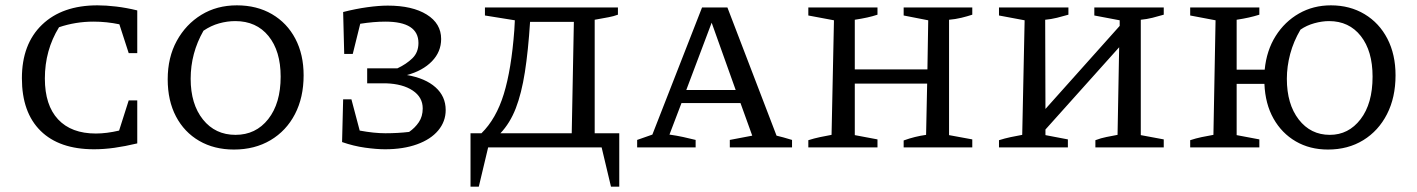

<svg xmlns="http://www.w3.org/2000/svg" viewBox="-20 -552 5307 719"><path d="M332 7Q202 7 132 -62Q62 -131 62 -259Q62 -387 137.5 -459.5Q213 -532 345 -532Q377 -532 415 -527.5Q453 -523 494 -513V-353H462L427 -461Q403 -466 379 -468.5Q355 -471 330 -471Q263 -471 201 -450Q148 -364 148 -258Q148 -158 197.5 -105Q247 -52 339 -52Q379 -52 426 -63L462 -176H494V-15Q448 -4 408.5 1.5Q369 7 332 7Z M856 8Q782 8 726 -24.5Q670 -57 639 -116Q608 -175 608 -255Q608 -337 642 -399Q676 -461 734 -496.5Q792 -532 867 -532Q942 -532 998.5 -499Q1055 -466 1086 -407Q1117 -348 1117 -270Q1117 -187 1084.5 -124.5Q1052 -62 993 -27Q934 8 856 8ZM862 -47Q938 -47 984.5 -106Q1031 -165 1031 -265Q1031 -361 985.5 -417Q940 -473 861 -473Q831 -473 800.5 -464.5Q770 -456 742 -437Q694 -353 694 -257Q694 -162 740 -104.5Q786 -47 862 -47Z M1261 -20 1265 -180H1296L1327 -63Q1354 -58 1378 -55.5Q1402 -53 1423 -53Q1470 -53 1512 -58Q1534 -73 1548.5 -94.5Q1563 -116 1563 -146Q1563 -188 1525.5 -213Q1488 -238 1425 -240H1355V-296H1468Q1502 -312 1524.5 -334Q1547 -356 1547 -391Q1547 -471 1423 -471Q1380 -471 1329 -463L1301 -350H1269L1265 -507Q1312 -519 1355.5 -525Q1399 -531 1432 -531Q1524 -531 1578 -497.5Q1632 -464 1632 -406Q1632 -358 1597.5 -322.5Q1563 -287 1504 -271Q1573 -259 1611 -225Q1649 -191 1649 -140Q1649 -97 1621 -63.5Q1593 -30 1541.5 -11.5Q1490 7 1422 7Q1390 7 1347 1Q1304 -5 1261 -20Z M1742 147V-53H1783Q1838 -107 1866.5 -199.5Q1895 -292 1906 -439L1908 -476L1796 -494V-524H2294V-497Q2278 -491 2259 -487.5Q2240 -484 2207 -478V-53H2299V147H2268L2233 0H1808L1773 147ZM1965 -470Q1958 -361 1945.5 -281.5Q1933 -202 1911.5 -146.5Q1890 -91 1854 -53H2121L2129 -470Z M2888 -44Q2904 -40 2913.5 -37.5Q2923 -35 2946 -28V0H2713V-28L2797 -44L2753 -166H2532L2487 -48Q2515 -44 2538 -39Q2561 -34 2585 -28V0H2366V-28L2423 -48L2609 -524H2704ZM2550 -215H2735L2645 -467Z M3007 0V-27Q3029 -34 3050.5 -38.5Q3072 -43 3094 -47L3103 -476L3007 -494V-524H3266V-497Q3248 -491 3227.5 -486.5Q3207 -482 3181 -478V-292H3453L3456 -476L3364 -494V-524H3621V-497Q3603 -491 3580.5 -485.5Q3558 -480 3534 -478V-46L3621 -30V0H3364V-26Q3386 -34 3406.5 -39Q3427 -44 3448 -47L3452 -239H3181V-46L3266 -30V0Z M3721 0V-27Q3743 -34 3764.5 -38.5Q3786 -43 3808 -47L3817 -476L3721 -494V-524H3981V-497Q3961 -491 3938.5 -485.5Q3916 -480 3894 -478L3895 -144L4173 -455V-476L4078 -494V-524H4338V-497Q4318 -491 4296 -485.5Q4274 -480 4252 -478V-46L4338 -30V0H4082V-27Q4103 -35 4123.5 -39Q4144 -43 4165 -47L4171 -375L3895 -67V-46L3979 -30V0Z M4437 0V-27Q4458 -34 4479.5 -38.5Q4501 -43 4524 -47L4532 -476L4437 -494V-524H4696V-497Q4677 -491 4657 -486.5Q4637 -482 4611 -478V-291H4716Q4723 -363 4757 -417Q4791 -471 4844.5 -501.5Q4898 -532 4964 -532Q5035 -532 5090 -499Q5145 -466 5175.5 -407Q5206 -348 5206 -270Q5206 -187 5174 -124.5Q5142 -62 5085 -27Q5028 8 4953 8Q4885 8 4832.5 -22.5Q4780 -53 4749 -108Q4718 -163 4715 -238H4611V-46L4696 -30V0ZM4960 -47Q5030 -47 5075 -105.5Q5120 -164 5120 -265Q5120 -361 5076 -417Q5032 -473 4957 -473Q4931 -473 4902 -465Q4873 -457 4850 -441Q4824 -397 4811.5 -350Q4799 -303 4799 -257Q4799 -162 4843.5 -104.5Q4888 -47 4960 -47Z"/></svg>

Font: Piazzolla SC
Style: Regular
Weight: 400
Designer: Juan Pablo del Peral
Foundry: Huerta Tipografica
Version: Version 1.330